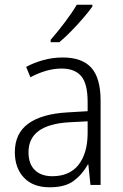

<svg xmlns="http://www.w3.org/2000/svg" viewBox="-20 -785 523 815"><path d="M246 -541Q329 -541 368 -497Q407 -453 407 -358V0H364L355 -87H353Q329 -44 292.5 -17Q256 10 191 10Q120 10 81.5 -31Q43 -72 43 -139Q43 -219 100.5 -260.5Q158 -302 268 -308L352 -313V-352Q352 -430 324.5 -462Q297 -494 242 -494Q209 -494 176 -484.5Q143 -475 109 -457L91 -501Q124 -519 164 -530Q204 -541 246 -541ZM274 -266Q101 -256 101 -139Q101 -89 128 -63Q155 -37 202 -37Q275 -37 313 -85Q351 -133 352 -217V-270ZM372 -757Q357 -736 333 -708Q309 -680 282 -652.5Q255 -625 232 -606H195V-616Q224 -649 255 -690Q286 -731 306 -765H372Z"/></svg>

Font: Noto Sans Georgian SemiCondensed Light
Style: Regular
Weight: 300
Width: 4
Designer: Monotype Design Team, Akaki Razmadze
Foundry: Google LLC
Version: Version 2.005; ttfautohint (v1.8.4.7-5d5b)